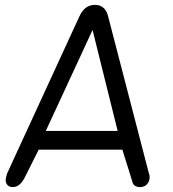

<svg xmlns="http://www.w3.org/2000/svg" viewBox="-20 -760 703 780"><path d="M356 -638.2 166 -228H458ZM517.1 -23.9 477.1 -151.9H137.2L80.1 -38.1Q60.5 0 32.2 0Q17.6 0 10.3 -8.3Q2.9 -16.6 2.9 -29.8Q3.9 -40 8.8 -55.2L303.2 -694.8Q324.7 -740.2 365.2 -740.2Q407.2 -740.2 418.9 -694.8L585 -55.2Q587.9 -49.3 587.9 -41Q587.9 -23.4 577.4 -11.7Q566.9 0 549.8 0Q521.5 0 517.1 -23.9Z"/></svg>

Font: BPreplay
Style: Italic
Weight: 400
Italic angle: -6°
Designer: Magenta/George Triantafyllakos
Foundry: Magenta/George Triantafyllakos
Version: Version 1.00